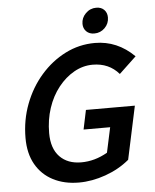

<svg xmlns="http://www.w3.org/2000/svg" viewBox="-59 -932 804 993"><g transform="rotate(-5 342.5 -435.5)"><path d="M55 -242Q55 -335 86.5 -418Q118 -501 173.5 -564.5Q229 -628 301 -664.5Q373 -701 455 -701Q571 -701 659 -614L570 -530Q518 -590 434 -590Q383 -590 337 -564Q291 -538 255 -492.5Q219 -447 199 -386.5Q179 -326 179 -257Q179 -177 220 -134.5Q261 -92 332 -92Q402 -92 468 -130L496 -260H358L379 -360H633L574 -84Q520 -39 449.5 -14Q379 11 311 11Q235 11 177 -19Q119 -49 87 -105.5Q55 -162 55 -242ZM400 -805Q400 -836 423 -859Q446 -882 478 -882Q504 -882 519 -866.5Q534 -851 534 -827Q534 -795 511.5 -772.5Q489 -750 457 -750Q431 -750 415.5 -765.5Q400 -781 400 -805Z"/></g></svg>

Font: Radio Canada Medium
Style: Italic
Weight: 500
Italic angle: -12°
Designer: Charles Daoud, Etienne Aubert Bonn, Alexandre Saumier Demers, Jacques Le Bailly
Foundry: Radio-Canada
Version: Version 2.104; ttfautohint (v1.8.4.7-5d5b);gftools[0.9.28.de